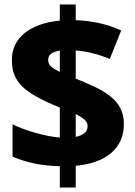

<svg xmlns="http://www.w3.org/2000/svg" viewBox="-20 -779 601 857"><path d="M247 58H318V-39C454 -51 533 -118 533 -225C533 -335 445 -377 318 -428V-554C368 -550 419 -537 470 -516L521 -643C460 -671 393 -686 318 -689V-759H247V-687C112 -674 33 -609 33 -512C33 -414 83 -366 247 -299V-165C184 -170 95 -195 36 -224V-80C99 -53 165 -39 247 -37ZM247 -458C210 -476 195 -488 195 -512C195 -535 212 -547 247 -553ZM318 -168V-270C354 -251 371 -238 371 -216C371 -191 354 -176 318 -168Z"/></svg>

Font: Kathrein 85 Heavy
Style: Regular
Weight: 900
Designer: Lazydogs Typefoundry, based on Open Sans by Ascender Corporation
Foundry: Lazydogs Typefoundry
Version: Version 1.003;PS 001.003;hotconv 1.0.88;makeotf.lib2.5.64775